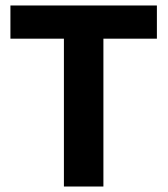

<svg xmlns="http://www.w3.org/2000/svg" viewBox="-20 -680 611 700"><path d="M213 0V-660H357V0ZM18 -539V-660H552V-539Z"/></svg>

Font: Bricolage Grotesque 96pt ExtraBold
Style: Bold
Weight: 700
Version: Version 1.001;gftools[0.9.33.dev8+g029e19f]